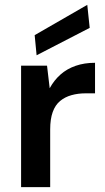

<svg xmlns="http://www.w3.org/2000/svg" viewBox="-20 -772 435 792"><path d="M67 0V-501H174L185 -408Q203 -441 229.5 -464.5Q256 -488 292 -500.5Q328 -513 372 -513V-387H333Q302 -387 275 -379.5Q248 -372 228 -355.5Q208 -339 197.5 -310Q187 -281 187 -238V0ZM131 -544 123 -627 340 -752 350 -657Z"/></svg>

Font: DM Sans 17pt SemiBold
Style: Regular
Weight: 600
Version: Version 4.004;gftools[0.9.30]